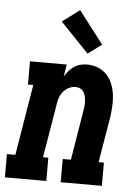

<svg xmlns="http://www.w3.org/2000/svg" viewBox="-70 -822 624 864"><g transform="rotate(5 242.5 -389.5)"><path d="M-15 0V-105H23L76 -425H52V-530H218L209 -475Q217 -488 227.5 -500.5Q238 -513 251.5 -522Q265 -531 280 -534.5Q295 -538 310 -538Q336 -538 359.5 -528.5Q383 -519 399.5 -501Q416 -483 425 -459.5Q434 -436 437 -411Q440 -386 438.5 -359.5Q437 -333 433 -307L399 -105H423V0H237V-105H274L310 -324Q310 -324 310 -324Q310 -324 310 -324Q312 -335 313.5 -347Q315 -359 314.5 -370.5Q314 -382 311.5 -393Q309 -404 303.5 -413.5Q298 -423 288 -428Q278 -433 267 -433Q252 -433 237.5 -426Q223 -419 212.5 -407Q202 -395 196.5 -380.5Q191 -366 189 -351L148 -105H172V0ZM307 -587 179 -721 257 -779 369 -633Z"/></g></svg>

Font: Iosevka Curly Slab XBdObl
Style: Regular
Weight: 800
Italic angle: -9°
Monospace: yes
Designer: Belleve Invis
Foundry: Belleve Invis
Version: Version 11.1.0; ttfautohint (v1.8.3)